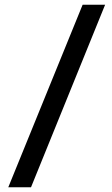

<svg xmlns="http://www.w3.org/2000/svg" viewBox="-20 -695 471 811"><path d="M329 -675H424L111 96H15Z"/></svg>

Font: Gemunu Libre SemiBold
Style: Regular
Weight: 600
Designer: Puspanada Ekanayake, Sola Matas, Pathum Egodawatta, Kosala Senevirathne
Foundry: mooniak
Version: Version 1.100